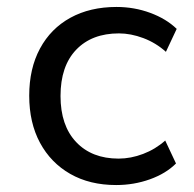

<svg xmlns="http://www.w3.org/2000/svg" viewBox="-20 -523 557 552"><path d="M314 9Q238 9 182 -23Q126 -55 95 -112.5Q64 -170 64 -248Q64 -326 95 -383.5Q126 -441 182.5 -472Q239 -503 315 -503Q366 -503 412 -486Q458 -469 488 -440L457 -374Q428 -400 392 -413.5Q356 -427 322 -427Q244 -427 199 -380Q154 -333 154 -247Q154 -162 199 -114.5Q244 -67 321 -67Q356 -67 391.5 -80.5Q427 -94 455 -119L486 -53Q457 -24 411 -7.5Q365 9 314 9Z"/></svg>

Font: Nunito Sans 8pt
Style: Regular
Weight: 400
Version: Version 3.101;gftools[0.9.27]